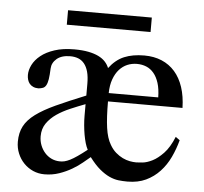

<svg xmlns="http://www.w3.org/2000/svg" viewBox="-47 -654 763 717"><g transform="rotate(5 334.0 -295.0)"><path d="M298.3 -90.8Q293 -100.6 288.8 -114.7Q284.7 -128.9 281.7 -145.5Q278.8 -162.1 277.1 -180.4Q275.4 -198.7 275.4 -216.8V-259.8Q248 -249.5 220 -237.5Q191.9 -225.6 169.4 -210.2Q147 -194.8 132.8 -174.3Q118.7 -153.8 118.7 -126Q118.7 -107.9 124.8 -92.3Q130.9 -76.7 141.4 -64.7Q151.9 -52.7 166 -45.9Q180.2 -39.1 196.3 -38.6Q205.6 -38.1 215.1 -40.3Q224.6 -42.5 236.3 -48.3Q248 -54.2 262.9 -64.5Q277.8 -74.7 298.3 -90.8ZM543.5 -308.6Q543 -340.3 535.9 -362.5Q528.8 -384.8 516.8 -398.9Q504.9 -413.1 488.8 -419.7Q472.7 -426.3 453.6 -426.3Q434.6 -426.3 417.7 -419.2Q400.9 -412.1 387.7 -397.5Q374.5 -382.8 366.5 -360.6Q358.4 -338.4 357.9 -308.6ZM637.2 -156.2Q628.4 -123 613.8 -92Q599.1 -61 577.1 -37.4Q555.2 -13.7 525.4 0.5Q495.6 14.6 456.1 14.6Q439 14.6 422.4 12.7Q405.8 10.7 388.2 2.7Q370.6 -5.4 351.8 -21Q333 -36.6 312 -64.5Q301.3 -55.7 284.9 -42Q268.6 -28.3 247.3 -15.9Q226.1 -3.4 200.2 5.6Q174.3 14.6 145 14.6Q122.1 14.6 102.3 5.9Q82.5 -2.9 67.6 -18.3Q52.7 -33.7 44.2 -54.2Q35.6 -74.7 35.6 -98.1Q35.6 -131.8 48.6 -156.5Q61.5 -181.2 90.1 -202.4Q118.7 -223.6 164.3 -244.6Q210 -265.6 275.4 -292V-335.9Q275.4 -362.8 270.3 -381.3Q265.1 -399.9 255.6 -411.4Q246.1 -422.9 232.9 -428Q219.7 -433.1 203.1 -433.1Q170.9 -433.1 152.8 -418Q134.8 -402.8 133.8 -381.3Q132.8 -355.5 130.4 -340.6Q127.9 -325.7 123.3 -317.6Q118.7 -309.6 111.8 -306.9Q105 -304.2 95.2 -303.2Q83.5 -303.2 75 -307.1Q66.4 -311 61.3 -317.4Q56.2 -323.7 53.7 -332.3Q51.3 -340.8 51.3 -350.1Q51.3 -368.2 61 -387.7Q70.8 -407.2 90.8 -423.3Q110.8 -439.5 142.1 -449.7Q173.3 -460 215.8 -460Q246.1 -460 268.6 -455.6Q291 -451.2 306.9 -443.4Q322.8 -435.5 332.5 -424.8Q342.3 -414.1 347.2 -401.4Q371.6 -433.6 403.1 -446.8Q434.6 -460 478.5 -460Q514.6 -460 543.7 -447.8Q572.8 -435.5 593.3 -412.1Q613.8 -388.7 625 -354.7Q636.2 -320.8 637.2 -277.3H357.9Q357.9 -217.3 363.3 -178.7Q368.7 -140.1 382.8 -116.7Q392.6 -99.6 405.3 -88.6Q418 -77.6 431.6 -71Q445.3 -64.5 458.5 -62Q471.7 -59.6 482.9 -59.6Q490.2 -59.6 506.6 -61.3Q522.9 -63 543 -73Q563 -83 584 -105Q605 -127 621.6 -167.5ZM179.7 -549.3V-603.5H493.7V-549.3Z"/></g></svg>

Font: Doulos SIL APac
Style: Regular
Weight: 400
Designer: Walt Agee, Victor Gaultney, Peter Martin, Debbi Hosken, Becca Hirsbrunner
Foundry: SIL International
Version: Version 5.000